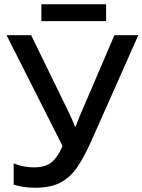

<svg xmlns="http://www.w3.org/2000/svg" viewBox="-20 -881 676 911"><path d="M176.3 -860.8V-780.8H483.4V-860.8ZM636.2 -713.9H522.9L365.2 -346.2C357.4 -330.1 345.2 -295.4 338.9 -280.8H335C328.6 -300.8 314.9 -330.1 307.1 -346.2L127.9 -713.9H11.2L276.9 -188C261.7 -152.3 244.1 -127 224.6 -110.8C204.6 -94.7 176.8 -86.9 141.1 -86.9C106.4 -86.9 74.2 -93.3 44.9 -106V-4.9C75.7 4.9 109.4 9.8 147 9.8C195.8 9.8 235.8 1.5 266.6 -14.6C297.4 -30.8 323.7 -54.7 345.7 -86.4C367.2 -118.2 388.7 -157.7 410.2 -205.1Z"/></svg>

Font: Noto Reveo Sans
Style: Regular
Weight: 500
Designer: Monotype Design Team
Foundry: Monotype Imaging Inc.
Version: Version 2.007